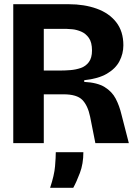

<svg xmlns="http://www.w3.org/2000/svg" viewBox="-20 -680 647 912"><path d="M43 0V-660H307Q380 -660 439 -639Q498 -618 532 -574.5Q566 -531 566 -465Q566 -425 547.5 -389.5Q529 -354 488 -330Q447 -306 380 -299V-291Q442 -288 477 -266.5Q512 -245 529.5 -211.5Q547 -178 557 -136L592 0H433L408 -126Q397 -179 371 -205.5Q345 -232 282 -232H188V0ZM188 -345H269Q289 -345 314.5 -347Q340 -349 363.5 -357Q387 -365 402 -385Q417 -405 417 -440Q417 -479 402 -500Q387 -521 365.5 -530Q344 -539 324 -541Q304 -543 294 -543H188ZM218 212Q238 152 241.5 109.5Q245 67 245 43H376Q376 98 359.5 141.5Q343 185 328 212Z"/></svg>

Font: Bricolage Grotesque 48pt Bricolage Grotesque 48pt Regular
Style: Bold
Weight: 700
Designer: Mathieu Triay
Foundry: Atelier Triay
Version: Version 1.000; ttfautohint (v1.8.4.7-5d5b);gftools[0.9.32]